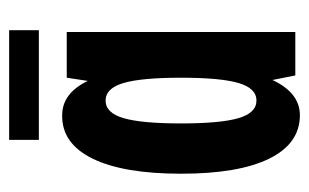

<svg xmlns="http://www.w3.org/2000/svg" viewBox="-148 -518 676 420"><g transform="rotate(-90 190.0 -308.0)"><path d="M235 0 225 -50Q197 10 148 10Q86 10 53 -57Q20 -124 20 -250Q20 -376 53 -443.5Q86 -511 148 -510Q196 -510 223 -454L230 -500H330V0ZM141.5 -124.5Q153 -85 180 -85Q207 -85 218.5 -124.5Q230 -164 230 -250Q230 -336 218.5 -375.5Q207 -415 180 -415Q153 -415 141.5 -375.5Q130 -336 130 -250Q130 -164 141.5 -124.5ZM94 -561V-626H334V-561Z"/></g></svg>

Font: Gully ECD Medium
Style: Regular
Weight: 500
Width: 2
Designer: jaikishan Patel
Foundry: MagicType
Version: Version 1.000;Glyphs 3.2 (3242)